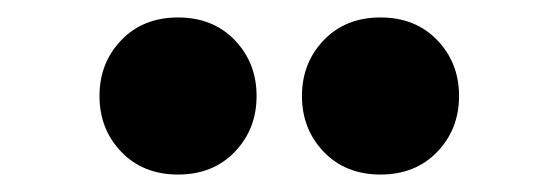

<svg xmlns="http://www.w3.org/2000/svg" viewBox="-20 -764 640 220"><path d="M184 -564Q144 -564 119 -590Q94 -616 94 -654Q94 -692 119 -718Q144 -744 184 -744Q224 -744 249 -718Q274 -692 274 -654Q274 -616 249 -590Q224 -564 184 -564ZM416 -564Q376 -564 351 -590Q326 -616 326 -654Q326 -692 351 -718Q376 -744 416 -744Q456 -744 481 -718Q506 -692 506 -654Q506 -616 481 -590Q456 -564 416 -564Z"/></svg>

Font: Source Code Pro Black
Style: Regular
Weight: 900
Monospace: yes
Designer: Paul D. Hunt, Teo Tuominen
Foundry: Adobe Systems Incorporated
Version: Version 2.030;PS 1.000;hotconv 16.6.51;makeotf.lib2.5.65220